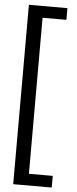

<svg xmlns="http://www.w3.org/2000/svg" viewBox="-63 -752 410 1023"><g transform="rotate(5 142.0 -240.5)"><path d="M48.8 239.3V-720.2H254.9V-657.7H127.4V176.8H254.9V239.3Z"/></g></svg>

Font: Molengo
Style: Regular
Weight: 400
Designer: moyogo
Foundry: moyogo
Version: Version 0.11; ttfautohint (v0.8) -G 32 -r 16 -x